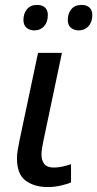

<svg xmlns="http://www.w3.org/2000/svg" viewBox="-20 -754 397 784"><path d="M175.3 9.8Q120.1 9.8 84.7 -16.4Q49.3 -42.5 49.3 -107.9Q49.3 -121.6 52 -139.2Q54.7 -156.7 59.6 -180.2L135.3 -538.1H232.9L156.7 -176.3Q153.8 -162.1 151.6 -148.4Q149.4 -134.8 149.4 -122.6Q149.4 -99.1 160.9 -84.5Q172.4 -69.8 199.7 -69.8Q217.3 -69.8 233.9 -73.5Q250.5 -77.1 270 -83.5V-9.3Q255.4 -2.4 228.5 3.7Q201.7 9.8 175.3 9.8ZM301.8 -629.9Q282.2 -629.9 269.5 -640.6Q256.8 -651.4 256.8 -672.9Q256.8 -698.7 271.2 -716.3Q285.6 -733.9 313.5 -733.9Q334 -733.9 345.5 -723.1Q356.9 -712.4 356.9 -692.4Q356.9 -663.6 341.1 -646.7Q325.2 -629.9 301.8 -629.9ZM121.1 -629.9Q101.1 -629.9 88.4 -640.6Q75.7 -651.4 75.7 -672.9Q75.7 -698.7 90.1 -716.3Q104.5 -733.9 131.3 -733.9Q145.5 -733.9 155.3 -729Q165 -724.1 170.2 -714.8Q175.3 -705.6 175.3 -692.4Q175.3 -663.6 159.9 -646.7Q144.5 -629.9 121.1 -629.9Z"/></svg>

Font: Open Sans Medium
Style: Italic
Weight: 500
Italic angle: -12°
Designer: Monotype Design Team
Foundry: Monotype Imaging Inc.
Version: Version 3.000